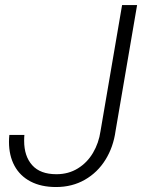

<svg xmlns="http://www.w3.org/2000/svg" viewBox="-20 -731 574 761"><path d="M463.9 -710.9H523.4L438 -211.9Q429.2 -147.9 397.9 -97.7Q366.7 -47.4 316.4 -18.6Q266.1 10.3 202.1 10.3Q143.1 10.3 101.1 -11.7Q59.1 -33.7 37.4 -74Q15.6 -114.3 15.6 -168.9Q15.6 -182.6 17.1 -196.3H76.7Q75.7 -188 75.7 -172.9Q75.7 -111.8 107.7 -76.2Q139.6 -40.5 203.6 -40.5Q251.5 -40.5 288.6 -63.5Q325.7 -86.4 348.6 -125.2Q371.6 -164.1 378.4 -211.4Z"/></svg>

Font: Mardoto Light
Style: Italic
Weight: 300
Italic angle: -12°
Designer: Christian Robertson, Vahan Hovhannisyan
Foundry: Google
Version: Version 1.000